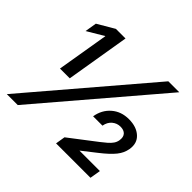

<svg xmlns="http://www.w3.org/2000/svg" viewBox="-169 -931 1133 1133"><g transform="rotate(45 397.5 -364.0)"><path d="M280.3 -727.5 213.9 -328.6H132.3L186.5 -652.8H185.1L82.5 -591.8L94.7 -665.5L200.2 -727.5ZM17.1 0 637.7 -727.5H729L108.4 0ZM428.2 0 438 -60.5 604.5 -188Q625.5 -204.1 641.4 -218Q657.2 -231.9 667 -246.1Q676.8 -260.3 679.7 -277.3Q684.6 -306.6 670.7 -322.8Q656.7 -338.9 627.4 -338.9Q598.6 -338.9 576.2 -320.1Q553.7 -301.3 547.9 -267.6H469.7Q480 -329.6 523.7 -367.4Q567.4 -405.3 631.3 -405.3Q694.8 -405.3 731.4 -372.1Q768.1 -338.9 758.3 -282.2Q754.9 -263.7 747.3 -246.8Q739.7 -230 726.1 -212.9Q712.4 -195.8 692.1 -177Q671.9 -158.2 643.1 -135.7L557.6 -68.8L557.1 -67.4H726.6L715.3 0Z"/></g></svg>

Font: Inter 28pt Medium
Style: Italic
Weight: 500
Italic angle: -9.3988°
Designer: Rasmus Andersson
Foundry: rsms
Version: Version 4.001;git-66647c0bb